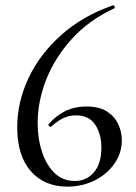

<svg xmlns="http://www.w3.org/2000/svg" viewBox="-20 -681 505 714"><path d="M302 -285Q350 -285 378.5 -266Q407 -247 420 -218.5Q433 -190 433 -159Q433 -112 405.5 -72.5Q378 -33 332 -10Q286 13 230 13Q145 13 94.5 -44.5Q44 -102 44 -208Q44 -301 86 -390.5Q128 -480 208.5 -551.5Q289 -623 400 -661Q404 -662 406 -657Q408 -652 405 -650Q310 -606 246.5 -535.5Q183 -465 151.5 -384Q120 -303 120 -224Q120 -165 136.5 -115.5Q153 -66 183.5 -37Q214 -8 258 -8Q302 -8 329.5 -40.5Q357 -73 357 -132Q357 -183 334 -217.5Q311 -252 262 -252Q238 -252 217 -242.5Q196 -233 171 -211Q168 -208 163.5 -211.5Q159 -215 160 -218Q187 -250 222 -267.5Q257 -285 302 -285Z"/></svg>

Font: Cormorant Garamond Light Medium
Style: Regular
Weight: 500
Version: Version 4.001